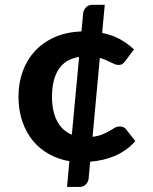

<svg xmlns="http://www.w3.org/2000/svg" viewBox="-20 -650 620 779"><path d="M301 -419Q244 -410 217.5 -368.2Q191 -326.5 191 -258Q191 -197.5 211.8 -158.5Q232.5 -119.5 271.5 -103.5ZM529 -77.5Q510.5 -56.5 489 -41.5Q467.5 -26.5 444.2 -16.8Q421 -7 396 -1.5Q371 4 346 6L339.5 75Q338.5 87.5 328.5 98Q318.5 108.5 303 108.5H252L261.5 4Q217.5 -3.5 179.8 -24.2Q142 -45 114.2 -78.2Q86.5 -111.5 70.8 -156.8Q55 -202 55 -258Q55 -312.5 71.8 -359.5Q88.5 -406.5 121 -442Q153.5 -477.5 201 -498.8Q248.5 -520 310.5 -522.5L317.5 -597Q319 -609.5 328.8 -620Q338.5 -630.5 354.5 -630.5H405L394.5 -516.5Q433.5 -508.5 465 -491.8Q496.5 -475 523.5 -449.5L488 -402Q482.5 -394.5 476.8 -390.5Q471 -386.5 460.5 -386.5Q453.5 -386.5 446 -389.5Q438.5 -392.5 429.8 -396.8Q421 -401 410 -406Q399 -411 385 -415L355.5 -95Q379.5 -98 395.8 -104.8Q412 -111.5 424 -118.8Q436 -126 445.5 -131.5Q455 -137 466 -137Q474 -137 480.5 -134Q487 -131 491 -126Z"/></svg>

Font: Lato 2
Style: Regular
Weight: 800
Designer: Lukasz Dziedzic with Adam Twardoch and Botio Nikoltchev
Foundry: tyPoland Lukasz Dziedzic
Version: Version 2.015; 2015-08-06; http://www.latofonts.com/